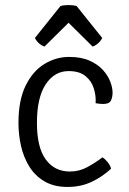

<svg xmlns="http://www.w3.org/2000/svg" viewBox="-20 -727 509 759"><path d="M358 -319Q360 -347.5 351 -377Q342 -406.5 318 -426.2Q294 -446 251 -446Q195.5 -446 160.8 -393.8Q126 -341.5 126 -241Q126 -144.5 160.8 -96.8Q195.5 -49 256 -49Q293.5 -49 325.5 -66.5Q357.5 -84 385 -105Q395.5 -98.5 405.8 -85.8Q416 -73 419 -60Q384.5 -28 342 -8Q299.5 12 247 12Q193.5 12 156.2 -9.8Q119 -31.5 96.2 -68Q73.5 -104.5 63.2 -149.5Q53 -194.5 53 -241Q53 -331 81.5 -388.8Q110 -446.5 155.8 -474.2Q201.5 -502 253 -502Q301 -502 334 -487.2Q367 -472.5 387 -450.2Q407 -428 416 -404Q425 -380 425 -361Q425 -343 418.5 -329.5Q412 -316 388 -316Q380.5 -316 373.5 -316.8Q366.5 -317.5 358 -319ZM283 -703 384 -577Q378 -564.5 367.2 -555.2Q356.5 -546 346 -543L251 -637L156 -543Q145.5 -546 134.8 -555.2Q124 -564.5 118 -577L219 -703Q232 -707 251 -707Q270 -707 283 -703Z"/></svg>

Font: Signika Negative Light
Style: Regular
Weight: 300
Designer: Anna Giedry
Foundry: Anna Giedry
Version: Version 2.001